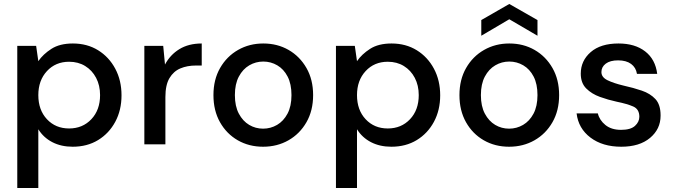

<svg xmlns="http://www.w3.org/2000/svg" viewBox="-20 -727 3396 967"><path d="M67 220V-496H162L173 -419Q197 -454 239 -481Q281 -508 347 -508Q419 -508 474 -474Q529 -440 560.5 -381Q592 -322 592 -247Q592 -172 560.5 -113.5Q529 -55 474 -21.5Q419 12 346 12Q288 12 243.5 -11Q199 -34 173 -76V220ZM328 -80Q396 -80 440 -126.5Q484 -173 484 -248Q484 -297 464 -335Q444 -373 409 -394.5Q374 -416 328 -416Q260 -416 216.5 -369Q173 -322 173 -248Q173 -173 216.5 -126.5Q260 -80 328 -80Z M707 0V-496H802L811 -402Q837 -451 883.5 -479.5Q930 -508 996 -508V-397H967Q923 -397 888.5 -382.5Q854 -368 833.5 -333.5Q813 -299 813 -238V0Z M1305 12Q1234 12 1177.5 -20.5Q1121 -53 1088 -111.5Q1055 -170 1055 -248Q1055 -326 1088.5 -384.5Q1122 -443 1179 -475.5Q1236 -508 1306 -508Q1377 -508 1433.5 -475.5Q1490 -443 1523.5 -384.5Q1557 -326 1557 -248Q1557 -170 1523.5 -111.5Q1490 -53 1433 -20.5Q1376 12 1305 12ZM1305 -79Q1343 -79 1375.5 -98Q1408 -117 1428 -154.5Q1448 -192 1448 -248Q1448 -304 1428.5 -341.5Q1409 -379 1376.5 -398Q1344 -417 1306 -417Q1268 -417 1235.5 -398Q1203 -379 1183 -341.5Q1163 -304 1163 -248Q1163 -192 1183 -154.5Q1203 -117 1235 -98Q1267 -79 1305 -79Z M1672 220V-496H1767L1778 -419Q1802 -454 1844 -481Q1886 -508 1952 -508Q2024 -508 2079 -474Q2134 -440 2165.5 -381Q2197 -322 2197 -247Q2197 -172 2165.5 -113.5Q2134 -55 2079 -21.5Q2024 12 1951 12Q1893 12 1848.5 -11Q1804 -34 1778 -76V220ZM1933 -80Q2001 -80 2045 -126.5Q2089 -173 2089 -248Q2089 -297 2069 -335Q2049 -373 2014 -394.5Q1979 -416 1933 -416Q1865 -416 1821.5 -369Q1778 -322 1778 -248Q1778 -173 1821.5 -126.5Q1865 -80 1933 -80Z M2544 12Q2473 12 2416.5 -20.5Q2360 -53 2327 -111.5Q2294 -170 2294 -248Q2294 -326 2327.5 -384.5Q2361 -443 2418 -475.5Q2475 -508 2545 -508Q2616 -508 2672.5 -475.5Q2729 -443 2762.5 -384.5Q2796 -326 2796 -248Q2796 -170 2762.5 -111.5Q2729 -53 2672 -20.5Q2615 12 2544 12ZM2544 -79Q2582 -79 2614.5 -98Q2647 -117 2667 -154.5Q2687 -192 2687 -248Q2687 -304 2667.5 -341.5Q2648 -379 2615.5 -398Q2583 -417 2545 -417Q2507 -417 2474.5 -398Q2442 -379 2422 -341.5Q2402 -304 2402 -248Q2402 -192 2422 -154.5Q2442 -117 2474 -98Q2506 -79 2544 -79ZM2404 -547V-626L2545 -707L2687 -626V-547L2545 -630Z M3109 12Q3015 12 2954 -34Q2893 -80 2884 -156H2991Q2999 -122 3029 -97.5Q3059 -73 3108 -73Q3156 -73 3178 -93Q3200 -113 3200 -139Q3200 -177 3169.5 -190.5Q3139 -204 3085 -215Q3043 -224 3001.5 -239Q2960 -254 2932.5 -281.5Q2905 -309 2905 -356Q2905 -421 2955 -464.5Q3005 -508 3095 -508Q3178 -508 3229.5 -468Q3281 -428 3290 -355H3188Q3183 -387 3158.5 -405Q3134 -423 3093 -423Q3053 -423 3031 -406.5Q3009 -390 3009 -364Q3009 -338 3039.5 -323Q3070 -308 3120 -296Q3170 -285 3212.5 -270.5Q3255 -256 3281 -228Q3307 -200 3307 -146Q3307 -145 3307 -144Q3307 -77 3254 -32.5Q3201 12 3109 12Z"/></svg>

Font: Firefly Display Medium
Style: Regular
Weight: 500
Designer: Colophon Foundry, Jonny Pinhorn
Foundry: Colophon Foundry
Version: Version 1.200; ttfautohint (v1.8.3)